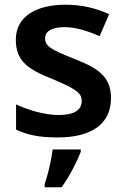

<svg xmlns="http://www.w3.org/2000/svg" viewBox="-20 -638 530 813"><path d="M450 -223C450 -316 391 -351 294 -389C196 -428 171 -442 171 -476C171 -506 200 -523 254 -523C304 -523 352 -506 402 -485L442 -578C382 -605 324 -618 258 -618C131 -618 47 -567 47 -470C47 -379 99 -344 203 -303C308 -259 326 -242 326 -210C326 -174 297 -151 228 -151C171 -151 101 -171 48 -196V-89C98 -66 148 -56 224 -56C369 -56 450 -114 450 -223ZM322 5V-5H203C198 38 182 106 169 142V155H241C276 106 306 46 322 5Z"/></svg>

Font: Noto Sans Malayalam UI SemiBold
Style: Regular
Weight: 600
Designer: Jelle Bosma - Monotype Design Team
Foundry: Monotype Imaging Inc.
Version: Version 2.104